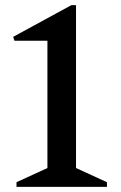

<svg xmlns="http://www.w3.org/2000/svg" viewBox="-20 -725 470 745"><path d="M44 0V-18L164 -73V-567H36L31 -582L257 -705H275V-73L395 -18V0Z"/></svg>

Font: Platypi Light
Style: Regular
Weight: 400
Version: Version 1.200